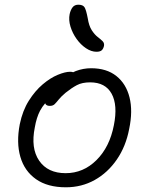

<svg xmlns="http://www.w3.org/2000/svg" viewBox="-20 -784 631 816"><path d="M260 12Q182 12 133 -22.5Q84 -57 66.5 -117.5Q49 -178 64 -256Q76 -314 102.5 -356Q129 -398 161.5 -425.5Q194 -453 225.5 -466Q257 -479 278 -479Q286 -479 291 -477Q296 -479 302 -482Q334 -494 367 -494Q433 -494 474.5 -461Q516 -428 530.5 -370Q545 -312 529 -236Q515 -162 476.5 -106Q438 -50 382.5 -19Q327 12 260 12ZM172 -345Q159 -330 150 -313Q135 -284 128 -243Q110 -154 146.5 -101Q183 -48 259 -48Q334 -48 390 -103.5Q446 -159 464 -252Q481 -337 454.5 -385.5Q428 -434 363 -434Q329 -434 306.5 -422Q284 -410 259 -390Q240 -374 230 -361.5Q220 -349 212.5 -341.5Q205 -334 192 -334Q179 -334 174 -341Q173 -343 172 -345ZM390 -564Q368 -564 345.5 -579Q323 -594 305.5 -618.5Q288 -643 279.5 -671Q271 -699 276 -724Q280 -742 288.5 -753Q297 -764 313 -764Q332 -764 339 -753.5Q346 -743 353 -706Q358 -674 370 -655.5Q382 -637 395 -627Q408 -617 416 -609Q424 -601 422 -589Q419 -576 412 -570Q405 -564 390 -564Z"/></svg>

Font: Shantell Sans Light Light
Style: Italic
Weight: 300
Italic angle: -11°
Version: Version 1.008;[ac192a2d6]